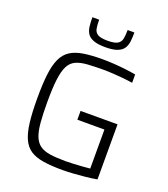

<svg xmlns="http://www.w3.org/2000/svg" viewBox="-162 -1025 1004 1147"><g transform="rotate(20 339.5 -451.5)"><path d="M370 8Q298 8 247.5 0Q197 -8 165 -29Q133 -50 115 -89.5Q97 -129 89.5 -191Q82 -253 82 -344Q82 -435 89.5 -497Q97 -559 115.5 -598.5Q134 -638 166.5 -659Q199 -680 249 -688Q299 -696 370 -696Q404 -696 442.5 -693.5Q481 -691 518 -686.5Q555 -682 583 -677V-624Q552 -629 519 -632Q486 -635 456.5 -637Q427 -639 407 -639Q342 -639 296.5 -636Q251 -633 221.5 -619.5Q192 -606 176 -574.5Q160 -543 153 -487.5Q146 -432 146 -344Q146 -267 150.5 -214Q155 -161 168 -128Q181 -95 205.5 -77.5Q230 -60 270 -54Q310 -48 370 -48Q393 -48 421 -49.5Q449 -51 477 -53Q505 -55 523 -57V-305H351V-361H586V-11Q553 -5 514.5 -1Q476 3 438 5.5Q400 8 370 8ZM359 -769Q311 -769 283.5 -779.5Q256 -790 244 -809Q232 -828 229 -854Q226 -880 226 -911H269Q269 -878 273 -855.5Q277 -833 295.5 -821.5Q314 -810 359 -810Q403 -810 422 -821.5Q441 -833 445.5 -855.5Q450 -878 450 -911H493Q493 -880 490 -854Q487 -828 474.5 -809Q462 -790 434.5 -779.5Q407 -769 359 -769Z"/></g></svg>

Font: Saira Thin Light
Style: Regular
Weight: 300
Version: Version 1.101